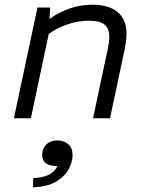

<svg xmlns="http://www.w3.org/2000/svg" viewBox="-20 -502 620 815"><path d="M39 0 139 -470H193L190 -422Q234 -452 278.5 -467Q323 -482 372 -482Q443 -482 480 -450Q517 -418 517 -359Q517 -343 515 -327.5Q513 -312 511 -301L447 0H375L438 -297Q440 -308 442 -320Q444 -332 444 -345Q444 -381 424 -397.5Q404 -414 358 -414Q312 -414 267.5 -399Q223 -384 187 -358L111 0ZM120 293 121 254Q164 252 188 239.5Q212 227 224 203Q192 203 175.5 191.5Q159 180 159 154Q159 129 176.5 111.5Q194 94 224 94Q250 94 269 109.5Q288 125 288 157Q288 185 271.5 216Q255 247 218 269Q181 291 120 293Z"/></svg>

Font: Sometype Mono
Style: Italic
Weight: 400
Italic angle: -12°
Monospace: yes
Designer: Ryoichi Tsunekawa
Foundry: Dharma Type
Version: Version 1.000; ttfautohint (v1.8.3)